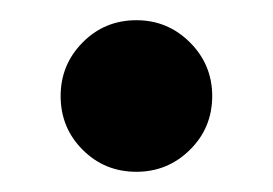

<svg xmlns="http://www.w3.org/2000/svg" viewBox="-20 -395 270 190"><path d="M115 -225Q83.5 -225 61.8 -246.8Q40 -268.5 40 -300Q40 -331 61.8 -353Q83.5 -375 115 -375Q146 -375 168 -353Q190 -331 190 -300Q190 -268.5 168 -246.8Q146 -225 115 -225Z"/></svg>

Font: Urbanist Black
Style: Regular
Weight: 900
Designer: Corey Hu
Foundry: Corey Hu
Version: Version 1.330; ttfautohint (v1.8.4.7-5d5b)